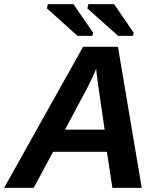

<svg xmlns="http://www.w3.org/2000/svg" viewBox="-41 -916 783 936"><path d="M507 0 480 -176H218L123 0H-21L364 -688H534L650 0ZM428 -582Q418 -552 380 -479L276 -284H469L437 -505Q428 -571 428 -582ZM535 -741 385 -875 390 -896H515L611 -756L607 -741ZM337 -741 188 -875 192 -896H317L413 -756L409 -741Z"/></svg>

Font: Libra Sans Modern
Style: Bold Italic
Weight: 700
Italic angle: -12°
Foundry: Stefan Peev, Context Ltd
Version: Version 1.000